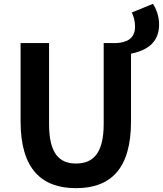

<svg xmlns="http://www.w3.org/2000/svg" viewBox="-20 -964 847 998"><path d="M665 -899C674 -881 682 -854 682 -827C682 -760 636 -744 586 -740H519V-320C519 -166 463 -114 375 -114C288 -114 235 -166 235 -320V-740H87V-333C87 -87 195 14 375 14C556 14 661 -87 661 -333V-685C749 -703 807 -746 807 -837C807 -879 792 -919 775 -944Z"/></svg>

Font: Noto Sans Japanese Bold
Style: Bold
Weight: 700
Designer: Ryoko NISHIZUKA (kana & ideographs); Paul D. Hunt (Latin, Greek & Cyrillic); Wenlong ZHANG (bopomofo); Sandoll Communica
Foundry: Adobe Systems Incorporated
Version: Version 1.000;PS 1;hotconv 1.0.78;makeotf.lib2.5.61930